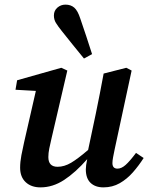

<svg xmlns="http://www.w3.org/2000/svg" viewBox="-20 -796 646 830"><path d="M427 14Q392 14 371.5 -5.5Q351 -25 351 -64Q351 -80 357 -108Q306 -50 257 -18Q208 14 155 14Q115 14 91 -8.5Q67 -31 67 -71Q67 -96 72.5 -125Q78 -154 84 -180L135 -403L47 -408L54 -449L245 -503L271 -491L203 -199Q197 -174 193 -154Q189 -134 189 -117Q189 -75 229 -75Q258 -75 287.5 -92.5Q317 -110 361 -148L394 -304Q403 -348 411.5 -391Q420 -434 428 -478L526 -503L549 -491L476 -152Q472 -133 469 -117Q466 -101 466 -91Q466 -67 488 -67Q505 -67 523 -83Q541 -99 568 -135L601 -113Q580 -80 554.5 -51Q529 -22 497.5 -4Q466 14 427 14ZM378 -562 343 -543Q318 -574 295 -602Q272 -630 247 -662Q231 -682 222 -696.5Q213 -711 213 -729Q213 -750 228 -763Q243 -776 263 -776Q286 -776 301 -763Q316 -750 327 -716Q341 -676 353 -639Q365 -602 378 -562Z"/></svg>

Font: Source Serif 4 SmText Semibold
Style: Italic
Weight: 600
Italic angle: -12°
Designer: Frank Grießhammer
Foundry: Adobe
Version: Version 4.005;hotconv 1.1.0;makeotfexe 2.6.0